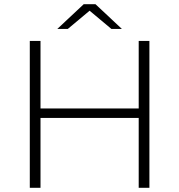

<svg xmlns="http://www.w3.org/2000/svg" viewBox="-20 -895 854 915"><path d="M407 -844 303 -757H253L379 -875H435L561 -757H511ZM641 -700H692V0H641V-333H173V0H122V-700H173V-378H641Z"/></svg>

Font: mBank Light
Style: Regular
Weight: 300
Designer: Julieta Ulanovsky
Foundry: Julieta Ulanovsky
Version: Version 7.200;PS 007.200;hotconv 1.0.88;makeotf.lib2.5.64775